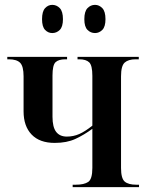

<svg xmlns="http://www.w3.org/2000/svg" viewBox="-20 -770 608 790"><path d="M371 -634Q353 -634 340 -647Q327 -660 327 -691Q327 -723 340 -736.5Q353 -750 371 -750Q388 -750 401 -736.5Q414 -723 414 -691Q414 -660 401 -647Q388 -634 371 -634ZM195 -634Q178 -634 165.5 -647Q153 -660 153 -691Q153 -723 165.5 -736.5Q178 -750 195 -750Q213 -750 226 -736.5Q239 -723 239 -691Q239 -660 226 -647Q213 -634 195 -634ZM279 0V-10H292Q326 -10 343 -21.5Q360 -33 360 -79V-240Q326 -215 290.5 -198.5Q255 -182 205 -182Q143 -182 110 -216.5Q77 -251 77 -312V-456Q77 -497 63 -511.5Q49 -526 16 -526H10V-536H256V-526H249Q221 -526 208.5 -514Q196 -502 196 -459V-290Q196 -247 211 -227.5Q226 -208 255 -208Q282 -208 306 -218.5Q330 -229 360 -253V-458Q360 -501 347 -513.5Q334 -526 306 -526H299V-536H551V-526H538Q508 -526 493 -512.5Q478 -499 478 -456V-79Q478 -36 493 -23Q508 -10 541 -10H552V0Z"/></svg>

Font: Noto Serif Display Condensed SemiBold
Style: Regular
Weight: 600
Width: 3
Designer: Monotype Design Team
Foundry: Monotype Imaging Inc.
Version: Version 2.009